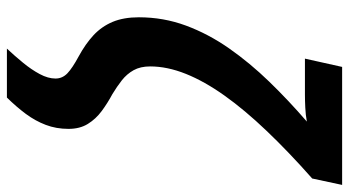

<svg xmlns="http://www.w3.org/2000/svg" viewBox="-242 -558 986 542"><g transform="rotate(90 251.0 -287.0)"><path d="M117.2 186.5Q137.7 164.6 157 141.1Q176.3 117.7 189 94Q201.7 70.3 201.7 49.3Q201.7 29.8 186.8 15.6Q171.9 1.5 139.2 -16.1Q104 -35.2 79.3 -58.1Q54.7 -81.1 41.7 -112.1Q28.8 -143.1 28.8 -186Q28.8 -255.4 52.2 -318.8Q75.7 -382.3 116.7 -440.9Q157.7 -499.5 210.7 -554.2Q263.7 -608.9 323.2 -660.2Q304.2 -656.7 283.9 -655.8Q263.7 -654.8 247.6 -654.8H145.5L168.9 -759.8H502L483.9 -675.3Q408.2 -608.4 349.4 -546.6Q290.5 -484.9 250 -428Q209.5 -371.1 188.5 -318.6Q167.5 -266.1 167.5 -217.8Q167.5 -190.4 178.2 -171.1Q189 -151.9 206.8 -137.9Q224.6 -124 245.6 -111.3Q271 -97.7 293.5 -81.1Q315.9 -64.5 329.8 -42Q343.8 -19.5 343.8 12.7Q343.8 47.4 332.5 76.9Q321.3 106.4 301.5 133.1Q281.7 159.7 255.4 186.5Z"/></g></svg>

Font: Open Sans SemiCondensed
Style: Bold Italic
Weight: 700
Width: 4
Italic angle: -12°
Designer: Monotype Design Team
Foundry: Monotype Imaging Inc.
Version: Version 3.003